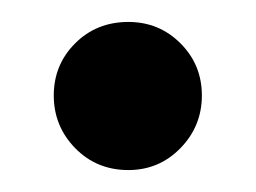

<svg xmlns="http://www.w3.org/2000/svg" viewBox="-20 -147 233 175"><path d="M97 8Q68 8 48.5 -12Q29 -32 29 -60Q29 -88 48.5 -107.5Q68 -127 97 -127Q125 -127 144.5 -107.5Q164 -88 164 -60Q164 -32 144.5 -12Q125 8 97 8Z"/></svg>

Font: Hind Vadodara Medium
Style: Regular
Weight: 500
Designer: Hitesh Malaviya
Foundry: Indian Type Foundry
Version: Version 1.001;PS 1.0;hotconv 1.0.86;makeotf.lib2.5.63406; tt